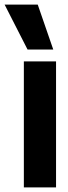

<svg xmlns="http://www.w3.org/2000/svg" viewBox="-72 -809 294 829"><path d="M31 0V-544H170V0ZM47 -595 -52 -789H91L158 -595Z"/></svg>

Font: Georama Condensed
Style: Bold
Weight: 700
Width: 3
Designer: Jean-Baptiste Levee
Foundry: Production Type
Version: Version 1.000